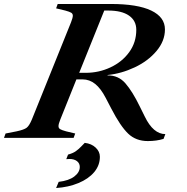

<svg xmlns="http://www.w3.org/2000/svg" viewBox="-78 -693 939 965"><path d="M482 -146Q477 -155 453 -201.5Q429 -248 400.5 -271Q372 -294 337 -294H306L225 -92Q216 -70 216 -59Q216 -49 224 -44Q232 -39 254 -33L300 -22L292 0H-58L-50 -22L6 -33Q43 -41 56 -51Q69 -61 82 -92L279 -581Q288 -604 288 -614Q288 -624 280 -629Q272 -634 250 -640L204 -651L212 -673H479Q613 -673 682 -640Q751 -607 751 -545Q751 -487 708.5 -436.5Q666 -386 599 -354.5Q532 -323 463 -316L462 -314Q517 -315 552.5 -274Q588 -233 624 -159Q628 -152 649.5 -107.5Q671 -63 697 -41Q723 -19 753 -19L744 5Q709 16 665 16Q605 16 566 -21.5Q527 -59 482 -146ZM353 -327Q419 -327 477.5 -354.5Q536 -382 571.5 -431Q607 -480 607 -543Q607 -589 570.5 -614.5Q534 -640 466 -640H446L320 -327ZM217 221Q268 215 295.5 194Q323 173 323 146Q323 128 309 117Q295 106 271 106Q260 106 255 107L264 84Q289 77 303 67Q317 57 329.5 44Q342 31 348 25Q382 29 403 49Q424 69 424 95Q424 138 395.5 172Q367 206 316.5 227Q266 248 204 252Z"/></svg>

Font: Ibarra Real Nova
Style: Bold Italic
Weight: 700
Italic angle: -22°
Designer: Jose Maria Ribagorda & Octavio Pardo
Foundry: Octavio Pardo
Version: Version 1.014